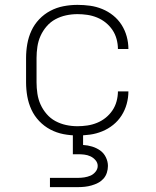

<svg xmlns="http://www.w3.org/2000/svg" viewBox="-20 -548 640 788"><path d="M298 8Q269 8 240.5 2.5Q212 -3 186.5 -16.5Q161 -30 141 -51Q121 -72 109 -98Q97 -124 92 -152.5Q87 -181 87 -210V-310Q87 -339 92 -367.5Q97 -396 109 -422Q121 -448 141 -469Q161 -490 186.5 -503.5Q212 -517 240.5 -522.5Q269 -528 298 -528Q324 -528 349.5 -524.5Q375 -521 399.5 -511Q424 -501 444.5 -484.5Q465 -468 479 -446Q493 -424 500 -398.5Q507 -373 507 -347H464Q464 -367 458.5 -387.5Q453 -408 441.5 -425Q430 -442 414 -455Q398 -468 378.5 -476Q359 -484 338.5 -487Q318 -490 298 -490Q274 -490 251 -485Q228 -480 207.5 -469Q187 -458 171.5 -440Q156 -422 146.5 -401Q137 -380 133.5 -356.5Q130 -333 130 -310V-210Q130 -187 133.5 -163.5Q137 -140 146.5 -119Q156 -98 171.5 -80Q187 -62 207.5 -51Q228 -40 251 -35Q274 -30 298 -30Q318 -30 338.5 -33Q359 -36 378.5 -44Q398 -52 414 -65Q430 -78 441.5 -95Q453 -112 458.5 -132.5Q464 -153 464 -173H507Q507 -147 500 -121.5Q493 -96 479 -74Q465 -52 444.5 -35.5Q424 -19 399.5 -9Q375 1 349.5 4.5Q324 8 298 8ZM185 220V182H300Q313 182 326 180Q339 178 351 173Q363 168 372 157Q381 146 381 133Q381 120 372 109.5Q363 99 351 93.5Q339 88 326 86.5Q313 85 300 85H279V0H321V47Q340 48 358 53.5Q376 59 391 69.5Q406 80 414.5 97.5Q423 115 423 133Q423 147 418.5 161Q414 175 404.5 185.5Q395 196 382.5 202.5Q370 209 356 213Q342 217 328 218.5Q314 220 300 220Z"/></svg>

Font: Iosevka SS04 XLt Ex
Style: Regular
Weight: 200
Width: 7
Monospace: yes
Designer: Belleve Invis
Foundry: Belleve Invis
Version: Version 19.0.0; ttfautohint (v1.8.4)